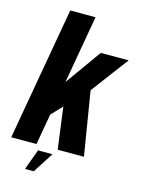

<svg xmlns="http://www.w3.org/2000/svg" viewBox="-163 -862 807 1094"><g transform="rotate(15 240.5 -315.5)"><path d="M-26.5 0H122.5L154.5 -182L215 -246L247.5 0H402.5L341 -376L506.5 -596.5H342L190.5 -384L260.5 -785H111.5ZM96 154H147.5L225.5 32.5H140.5Z"/></g></svg>

Font: Anybody Condensed
Style: Bold Italic
Weight: 700
Width: 3
Italic angle: -10°
Version: Version 1.113;gftools[0.9.25]